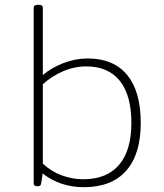

<svg xmlns="http://www.w3.org/2000/svg" viewBox="-20 -772 683 798"><path d="M328 6Q231 6 157 -51Q156 -41 154.5 -31Q153 -21 151 -10Q150 -3 147 -0.5Q144 2 136 2H134Q120 2 120 -10V-740Q120 -752 137 -752H141Q158 -752 158 -740V-460Q193 -490 243 -509.5Q293 -529 344 -529Q452 -529 508.5 -460.5Q565 -392 565 -261Q565 -131 504.5 -62.5Q444 6 328 6ZM326 -27Q424 -27 475 -87Q526 -147 526 -261Q526 -376 478 -436Q430 -496 339 -496Q289 -496 242.5 -476Q196 -456 158 -422V-92Q193 -59 237 -43Q281 -27 326 -27Z"/></svg>

Font: Asap Semi Expanded Thin
Style: Regular
Weight: 100
Width: 6
Designer: Pablo Cosgaya
Foundry: Omnibus-Type
Version: Version 3.001; ttfautohint (v1.8.4.7-5d5b)